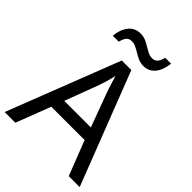

<svg xmlns="http://www.w3.org/2000/svg" viewBox="-257 -1033 1154 1154"><g transform="rotate(45 319.5 -456.5)"><path d="M545 0 459 -221H176L91 0H0L279 -717H360L638 0ZM352 -517Q349 -525 342 -546Q335 -567 328.5 -589.5Q322 -612 318 -624Q311 -593 302 -563.5Q293 -534 287 -517L206 -301H432ZM135 -784Q141 -843 169.5 -877.5Q198 -912 245 -912Q275 -912 301.5 -897.5Q328 -883 352 -869Q376 -855 397 -855Q420 -855 432.5 -869.5Q445 -884 452 -913H502Q496 -855 468 -820Q440 -785 393 -785Q365 -785 338.5 -799Q312 -813 287.5 -827.5Q263 -842 241 -842Q217 -842 205 -827.5Q193 -813 186 -784Z"/></g></svg>

Font: Go Noto Current
Style: Regular
Weight: 400
Designer: Monotype Design Team
Foundry: Monotype Imaging Inc.
Version: Version 2.007; ttfautohint (v1.8) -l 8 -r 50 -G 200 -x 14 -D